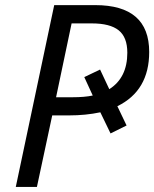

<svg xmlns="http://www.w3.org/2000/svg" viewBox="-20 -734 606 754"><path d="M265.1 -352.1Q312 -352.1 344.2 -358.9L311 -431.2L373 -460.9L409.2 -383.8Q480 -428.7 480 -526.9Q480 -587.9 446 -615Q412.1 -642.1 340.8 -642.1H261.2L200.2 -352.1ZM354 -713.9Q565.9 -713.9 565.9 -529.8Q565.9 -377.9 440.9 -316.9L477.1 -241.2L414.1 -210L374 -293Q316.9 -280.8 251 -280.8H185.1L125 0H42L192.9 -713.9Z"/></svg>

Font: OpenSans-Italic
Style: Italic
Weight: 400
Italic angle: -12°
Foundry: Ascender Corporation
Version: Version 1.10